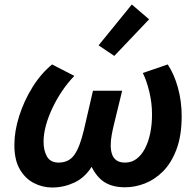

<svg xmlns="http://www.w3.org/2000/svg" viewBox="-20 -824 870 855"><path d="M213 11Q169 11 130.5 -9Q92 -29 68 -70.5Q44 -112 44 -178Q44 -240 65.5 -307.5Q87 -375 124.5 -435.5Q162 -496 212 -537L311 -486Q281 -455 256.5 -418.5Q232 -382 213.5 -343Q195 -304 184.5 -265.5Q174 -227 174 -193Q174 -153 189.5 -126.5Q205 -100 241 -100Q287 -100 311.5 -135Q336 -170 354 -247L394 -420H524L487 -268Q482 -248 477.5 -223.5Q473 -199 473 -176Q473 -156 478.5 -138.5Q484 -121 498 -110.5Q512 -100 537 -100Q566 -100 588 -116.5Q610 -133 625.5 -162.5Q641 -192 649 -231Q657 -270 657 -314Q657 -365 645 -415Q633 -465 616 -499L727 -537Q756 -493 772.5 -433Q789 -373 789 -307Q789 -220 766 -159Q743 -98 706 -61Q669 -24 625 -7Q581 10 537 10Q483 10 447.5 -11.5Q412 -33 388 -81Q357 -32 310 -10.5Q263 11 213 11ZM489 -575 419 -622 567 -804 644 -738Z"/></svg>

Font: Ubuntu Sans
Style: Bold Italic
Weight: 700
Italic angle: -13.5°
Designer: Dalton Maag Ltd
Foundry: Dalton Maag Ltd
Version: Version 1.006